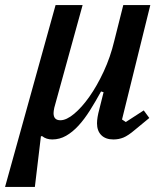

<svg xmlns="http://www.w3.org/2000/svg" viewBox="-74 -540 646 760"><path d="M146 -520H253L141 -114Q138 -100 138 -92Q138 -64 165 -64Q189 -64 219.5 -89.5Q250 -115 280 -157.5Q310 -200 336.5 -257Q363 -314 378 -377L414 -520H521L409 -67L424 -57L495 -103L517 -73L460 -26Q433 -3 414.5 4.5Q396 12 375 12Q344 12 327 -5Q310 -22 310 -52Q310 -74 319 -107L336 -175L326 -178Q304 -138 282 -103Q260 -68 236.5 -42.5Q213 -17 187.5 -2.5Q162 12 133 12Q109 12 93 -1H88L64 200H-54Z"/></svg>

Font: IBM Plex Serif Medm
Style: Italic
Weight: 500
Italic angle: -14°
Designer: Mike Abbink, Paul van der Laan, Pieter van Rosmalen
Foundry: Bold Monday
Version: Version 3.001